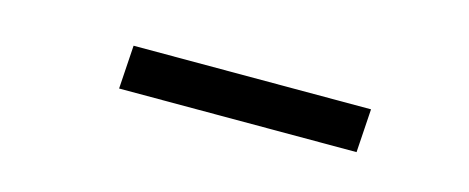

<svg xmlns="http://www.w3.org/2000/svg" viewBox="-22 -746 645 264"><g transform="rotate(15 300.0 -614.0)"><path d="M148.5 -645H486.5L482.5 -583H144.5Z"/></g></svg>

Font: Urbanist
Style: Italic
Weight: 400
Italic angle: -8°
Designer: Corey Hu
Foundry: Corey Hu
Version: Version 1.330; ttfautohint (v1.8.4.7-5d5b)